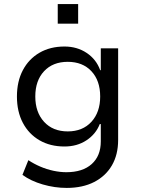

<svg xmlns="http://www.w3.org/2000/svg" viewBox="-20 -733 691 941"><path d="M307 188Q248 188 189.5 171Q131 154 90 124L119 52Q146 70 177.5 83.5Q209 97 242 104Q275 111 305 111Q385 111 429.5 71Q474 31 474 -40V-125H469Q450 -76 404 -45.5Q358 -15 296 -15Q226 -15 173.5 -45.5Q121 -76 92 -131Q63 -186 63 -260Q63 -334 92 -389Q121 -444 173.5 -474.5Q226 -505 296 -505Q358 -505 405 -473.5Q452 -442 471 -389H474V-496H559V-47Q559 25 528.5 77.5Q498 130 441.5 159Q385 188 307 188ZM312 -89Q385 -89 428 -136Q471 -183 471 -260Q471 -338 428 -384Q385 -430 312 -430Q239 -430 196 -384Q153 -338 153 -260Q153 -183 196 -136Q239 -89 312 -89ZM263 -617V-713H363V-617Z"/></svg>

Font: Nunito Sans 7pt
Style: Regular
Weight: 400
Designer: Vernon Adams
Foundry: Vernon Adams
Version: Version 3.101;gftools[0.9.27]